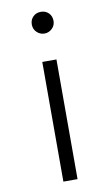

<svg xmlns="http://www.w3.org/2000/svg" viewBox="-83 -556 463 801"><g transform="rotate(-10 148.5 -155.0)"><path d="M149 -420Q130 -420 116 -434Q103 -447 103 -466Q103 -486 116 -499Q129 -512 149 -512Q169 -512 182 -499Q195 -486 195 -466Q195 -447 182 -434Q168 -420 149 -420ZM119 202V-305H179V202Z"/></g></svg>

Font: Unageo Variable
Style: Regular
Weight: 300
Designer: Richard Sepsi
Foundry: Richard Sepsi
Version: Version 2.200